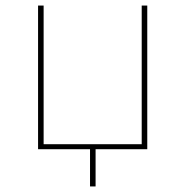

<svg xmlns="http://www.w3.org/2000/svg" viewBox="-20 -537 667 691"><path d="M304 134V0H117V-517H137V-18H490V-517H510V0H324V134Z"/></svg>

Font: Montserrat Thin
Style: Regular
Weight: 100
Designer: Julieta Ulanovsky
Foundry: Julieta Ulanovsky
Version: Version 9.000